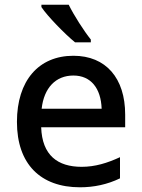

<svg xmlns="http://www.w3.org/2000/svg" viewBox="-20 -786 603 816"><path d="M299 -606H366V-618C337 -654 294 -721 272 -766H156V-756C181 -718 256 -641 299 -606ZM320 10C379 10 436 -2 490 -28V-118C436 -93 384 -77 327 -77C225 -77 159 -126 155 -245H512V-299C512 -454 430 -549 292 -549C144 -549 52 -443 52 -268C52 -89 152 10 320 10ZM412 -324H157C167 -413 217 -465 292 -465C366 -465 409 -411 412 -324Z"/></svg>

Font: Noto Sans Mono SemiCondensed Medium
Style: Regular
Weight: 500
Width: 4
Designer: Monotype Design Team
Foundry: Monotype Imaging Inc.
Version: Version 2.014